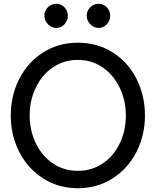

<svg xmlns="http://www.w3.org/2000/svg" viewBox="-20 -981 822 1016"><path d="M37 -370Q37 -476 82.5 -564.5Q128 -653 209 -704Q290 -755 392 -755Q495 -755 576 -704Q657 -653 702 -564.5Q747 -476 747 -370Q747 -264 701.5 -176Q656 -88 575 -36.5Q494 15 392 15Q290 15 209 -36.5Q128 -88 82.5 -176Q37 -264 37 -370ZM646 -370Q646 -448 614 -515.5Q582 -583 524.5 -623.5Q467 -664 392 -664Q317 -664 259 -624Q201 -584 169 -516.5Q137 -449 137 -370Q137 -291 169 -224Q201 -157 259 -117Q317 -77 392 -77Q467 -77 525 -117Q583 -157 614.5 -224Q646 -291 646 -370ZM215 -898Q215 -924 233.5 -942.5Q252 -961 278 -961Q303 -961 321 -942.5Q339 -924 339 -898Q339 -872 321 -852.5Q303 -833 278 -833Q253 -833 234 -852.5Q215 -872 215 -898ZM439 -898Q439 -924 457.5 -942.5Q476 -961 502 -961Q527 -961 545 -942.5Q563 -924 563 -898Q563 -872 545 -852.5Q527 -833 502 -833Q477 -833 458 -852.5Q439 -872 439 -898Z"/></svg>

Font: Arvo
Style: Regular
Weight: 400
Designer: Anton Koovit (Cyrillic Expansion: Cyreal)
Foundry: Anton Koovit, Yassin Baggar
Version: Version 3.000